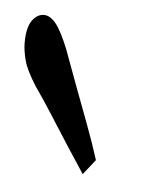

<svg xmlns="http://www.w3.org/2000/svg" viewBox="-53 -831 230 299"><g transform="rotate(5 62.0 -682.0)"><path d="M105 -585 86.4 -561.5Q72.3 -583 58.1 -604.7Q43.9 -626.5 30.3 -648.2Q16.6 -669.9 1.5 -691.4Q-13.7 -715.3 -17.6 -730.5Q-21.5 -745.6 -21.5 -757.3Q-21.5 -781.2 -13.7 -792.2Q-5.9 -803.2 4.9 -803.2Q14.2 -803.2 23.2 -792.5Q32.2 -781.7 43.5 -753.9Q54.2 -724.6 64.7 -696.5Q75.2 -668.5 85.4 -641.4Q95.7 -614.3 105 -585Z"/></g></svg>

Font: Scarab Serif
Style: Condensed
Weight: 400
Designer: John Roberts
Foundry: Scarab
Version: 1.0